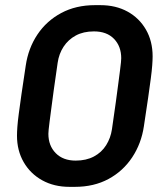

<svg xmlns="http://www.w3.org/2000/svg" viewBox="-20 -716 654 746"><path d="M250 10Q190 10 144 -15.5Q98 -41 72 -86Q46 -131 46 -189Q46 -203 47.5 -223.5Q49 -244 53 -274.5Q57 -305 63.5 -350.5Q70 -396 80 -461Q90 -529 125.5 -582Q161 -635 218 -665.5Q275 -696 349 -696H370Q430 -696 475.5 -671Q521 -646 547 -601Q573 -556 573 -497Q573 -483 571.5 -462.5Q570 -442 566 -411.5Q562 -381 555.5 -335.5Q549 -290 539 -225Q529 -158 493.5 -104.5Q458 -51 401.5 -20.5Q345 10 271 10ZM274 -92Q315 -92 345 -108Q375 -124 392.5 -152Q410 -180 415 -214Q424 -275 430 -319Q436 -363 440 -394Q444 -425 446.5 -444Q449 -463 450 -474Q451 -485 451 -490Q451 -536 423 -565Q395 -594 345 -594Q304 -594 274.5 -578Q245 -562 227 -534.5Q209 -507 204 -472Q195 -411 189 -367Q183 -323 179 -292Q175 -261 172.5 -242Q170 -223 169 -212Q168 -201 168 -196Q168 -150 196.5 -121Q225 -92 274 -92Z"/></svg>

Font: Chivo Medium
Style: Italic
Weight: 500
Italic angle: -8.05°
Designer: Hector Gatti
Foundry: Omnibus-Type
Version: Version 2.002